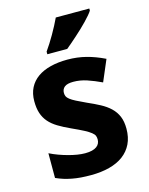

<svg xmlns="http://www.w3.org/2000/svg" viewBox="-117 -840 714 923"><g transform="rotate(-15 240.5 -378.0)"><path d="M441.9 -162.1Q441.9 -119.1 426.3 -86.9Q410.6 -54.7 381.8 -33.2Q353 -11.7 312 -1Q271 9.8 220.2 9.8Q193.4 9.8 170.4 8.1Q147.5 6.3 127 2.4Q106.4 -1.5 87.4 -7.3Q68.4 -13.2 48.8 -22V-145Q69.3 -134.8 92 -126.5Q114.7 -118.2 137.2 -112.1Q159.7 -106 180.9 -102.5Q202.1 -99.1 220.2 -99.1Q240.2 -99.1 254.4 -102.8Q268.6 -106.4 277.6 -113Q286.6 -119.6 290.8 -128.7Q294.9 -137.7 294.9 -147.9Q294.9 -158.2 291.7 -166.3Q288.6 -174.3 277.3 -183.3Q266.1 -192.4 244.4 -203.9Q222.7 -215.3 186 -231.9Q150.4 -248 124.3 -263.9Q98.1 -279.8 81.3 -299.3Q64.5 -318.8 56.2 -344Q47.9 -369.1 47.9 -403.8Q47.9 -441.9 62.5 -470.5Q77.1 -499 104 -518.1Q130.9 -537.1 168.7 -546.6Q206.5 -556.2 252.9 -556.2Q301.8 -556.2 345.7 -544.9Q389.6 -533.7 436 -511.2L391.1 -405.8Q354 -423.3 320.3 -434.6Q286.6 -445.8 252.9 -445.8Q222.7 -445.8 209.2 -435.1Q195.8 -424.3 195.8 -405.8Q195.8 -396 199.2 -388.4Q202.6 -380.9 212.9 -372.8Q223.1 -364.7 241.7 -355.2Q260.3 -345.7 290 -332Q324.7 -316.9 352.5 -302Q380.4 -287.1 400.4 -268.1Q420.4 -249 431.2 -223.6Q441.9 -198.2 441.9 -162.1ZM167 -606V-619.1Q177.2 -633.3 189 -651.9Q200.7 -670.4 212.2 -690.2Q223.6 -710 233.9 -729.7Q244.1 -749.5 252 -766.1H418.9V-755.9Q413.6 -747.1 403.3 -735.1Q393.1 -723.1 379.9 -709.5Q366.7 -695.8 351.6 -681.4Q336.4 -667 321 -653.3Q305.7 -639.6 291.5 -627.4Q277.3 -615.2 266.1 -606Z"/></g></svg>

Font: Droid Sans
Style: Bold
Weight: 700
Foundry: Ascender Corporation
Version: Version 1.00 build 112